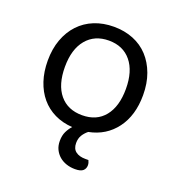

<svg xmlns="http://www.w3.org/2000/svg" viewBox="-122 -575 797 861"><g transform="rotate(20 276.5 -145.0)"><path d="M504 -231Q504 -134 457 -71Q410 -8 329 8Q314 20 304.5 35.5Q295 51 295 73Q295 100 312 113Q329 126 358 126H373Q379 138 379 149Q379 165 368 175Q357 185 330 185Q308 185 288.5 178.5Q269 172 254.5 159.5Q240 147 231.5 129.5Q223 112 223 89Q223 63 232 44.5Q241 26 254 12Q207 9 169 -9.5Q131 -28 104.5 -59.5Q78 -91 63.5 -134.5Q49 -178 49 -231Q49 -287 65.5 -332Q82 -377 112 -409Q142 -441 184 -458Q226 -475 277 -475Q328 -475 370 -458Q412 -441 441.5 -409Q471 -377 487.5 -332Q504 -287 504 -231ZM277 -409Q209 -409 170 -362Q131 -315 131 -231Q131 -146 169.5 -99.5Q208 -53 277 -53Q346 -53 384 -100Q422 -147 422 -231Q422 -315 383.5 -362Q345 -409 277 -409Z"/></g></svg>

Font: Baloo Da 2
Style: Regular
Weight: 400
Designer: Noopur Datye, Sulekha Rajkumar and Ek Type
Foundry: Ek Type
Version: Version 1.640;hotconv 1.0.111;makeotfexe 2.5.65597; ttfautoh